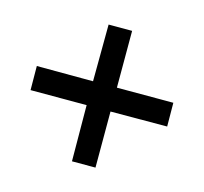

<svg xmlns="http://www.w3.org/2000/svg" viewBox="-100 -716 772 725"><g transform="rotate(-30 286.0 -353.0)"><path d="M442 -575 507 -510 350 -353 506 -197 441 -131 284 -287 129 -132 64 -197 218 -353 63 -508 129 -575 284 -419Z"/></g></svg>

Font: Noto Sans Armenian SemiBold
Style: Regular
Weight: 600
Designer: Monotype Design Team
Foundry: Monotype Imaging Inc.
Version: Version 2.007